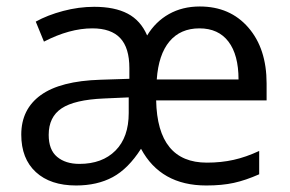

<svg xmlns="http://www.w3.org/2000/svg" viewBox="-20 -565 898 595"><path d="M45.9 -147.9Q45.9 -226.6 106.4 -270.3Q167 -314 291 -317.9L380.9 -320.8V-354Q380.9 -417 352.5 -447Q324.2 -477.1 266.1 -477.1Q195.8 -477.1 116.2 -436L90.8 -498Q127 -518.1 175.5 -531Q224.1 -543.9 272 -543.9Q335.4 -543.9 375.7 -522.7Q416 -501.5 436 -455.1Q461.9 -498 503.7 -521.5Q545.4 -544.9 599.1 -544.9Q692.9 -544.9 749.5 -479.7Q806.2 -414.6 806.2 -306.2V-253.9H463.9Q467.8 -61 621.1 -61Q665.5 -61 703.9 -69.6Q742.2 -78.1 783.2 -97.2V-24.9Q741.2 -6.3 704.8 1.7Q668.5 9.8 619.1 9.8Q478 9.8 417 -104Q377.4 -42 329.3 -16.1Q281.2 9.8 215.8 9.8Q136.2 9.8 91.1 -31.7Q45.9 -73.2 45.9 -147.9ZM130.9 -147Q130.9 -100.6 157 -78.9Q183.1 -57.1 226.1 -57.1Q296.9 -57.1 337.9 -98.4Q378.9 -139.6 378.9 -214.8V-263.2L301.8 -259.8Q210.9 -255.9 170.9 -229.2Q130.9 -202.6 130.9 -147ZM598.1 -477.1Q539.1 -477.1 505.1 -436.5Q471.2 -396 465.8 -318.8H719.2Q719.2 -395 688 -436Q656.7 -477.1 598.1 -477.1Z"/></svg>

Font: Open Sans Y to K
Style: Regular
Weight: 400
Version: Version 1.10